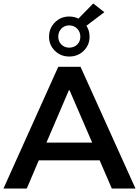

<svg xmlns="http://www.w3.org/2000/svg" viewBox="-25 -1084 799 1104"><path d="M548 -162H198L129 0H-5L310 -700H438L754 0H618ZM371 -565 242 -264H505L375 -565ZM472 -936Q490 -908 490 -873Q490 -825 456.5 -792Q423 -759 373 -759Q324 -759 290.5 -792Q257 -825 257 -873Q257 -921 290.5 -955Q324 -989 373 -989Q402 -989 426 -977L511 -1064L575 -1014ZM437 -873Q437 -901 418.5 -919.5Q400 -938 373 -938Q346 -938 328 -919.5Q310 -901 310 -873Q310 -846 328 -828Q346 -810 373 -810Q401 -810 419 -828Q437 -846 437 -873Z"/></svg>

Font: CMG Sans SemiBold
Style: Regular
Weight: 600
Designer: Julieta Ulanovsky
Foundry: Julieta Ulanovsky
Version: Version 7.200